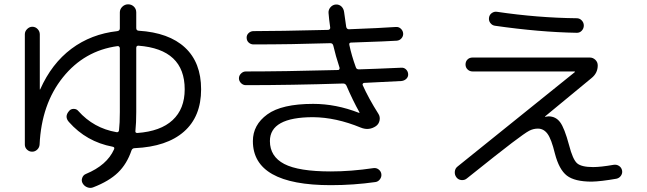

<svg xmlns="http://www.w3.org/2000/svg" viewBox="-20 -823 3040 902"><path d="M847.7 -403.3Q847.7 -591.8 629.9 -608.4Q620.1 -608.4 620.1 -597.7V-296.9Q620.1 -245.1 616.2 -209Q614.3 -198.2 625 -198.2Q734.4 -206.1 791 -258.8Q847.7 -311.5 847.7 -403.3ZM96.7 -143.6V-662.1Q96.7 -675.8 107.4 -686.5Q118.2 -697.3 131.8 -697.3Q146.5 -697.3 156.7 -686.5Q167 -675.8 167 -661.1V-403.3Q167 -402.3 168 -402.3Q168.9 -402.3 168.9 -403.3Q222.7 -524.4 315.4 -593.8Q408.2 -663.1 531.2 -676.8Q543 -678.7 543 -689.5V-764.6Q543 -780.3 554.7 -791.5Q566.4 -802.7 582 -802.7Q597.7 -802.7 608.9 -792Q620.1 -781.2 620.1 -764.6V-691.4Q620.1 -679.7 630.9 -678.7Q773.4 -669.9 849.1 -599.6Q924.8 -529.3 924.8 -403.3Q924.8 -275.4 844.2 -204.6Q763.7 -133.8 613.3 -127Q601.6 -127 597.7 -116.2Q576.2 -52.7 534.2 -12.2Q492.2 28.3 418.9 56.6Q405.3 62.5 390.6 57.1Q376 51.8 368.2 38.1Q361.3 26.4 366.2 12.7Q371.1 -1 383.8 -5.9Q482.4 -46.9 515.6 -121.1Q520.5 -131.8 508.8 -133.8Q385.7 -157.2 303.7 -250Q281.2 -275.4 304.7 -301.8Q312.5 -311.5 326.2 -311.5Q339.8 -311.5 347.7 -301.8Q419.9 -220.7 527.3 -202.1Q537.1 -200.2 539.1 -210.9Q543 -244.1 543 -296.9V-595.7Q543 -600.6 539.6 -604Q536.1 -607.4 532.2 -606.4Q376 -585 275.4 -459.5Q174.8 -334 166 -143.6Q165 -129.9 154.8 -120.1Q144.5 -110.4 130.9 -110.4Q117.2 -110.4 106.9 -120.1Q96.7 -129.9 96.7 -143.6Z M1134.8 -422.9Q1122.1 -422.9 1112.3 -432.6Q1102.5 -442.4 1102.5 -455.1Q1102.5 -467.8 1112.3 -477.5Q1122.1 -487.3 1134.8 -487.3Q1311.5 -487.3 1568.4 -494.1Q1572.3 -494.1 1574.2 -497.6Q1576.2 -501 1575.2 -504.9Q1556.6 -561.5 1545.9 -608.4Q1543 -620.1 1532.2 -620.1Q1348.6 -614.3 1170.9 -614.3Q1158.2 -614.3 1148.4 -623Q1138.7 -631.8 1138.7 -646.5Q1138.7 -659.2 1148.4 -668Q1158.2 -676.8 1170.9 -676.8Q1283.2 -676.8 1521.5 -682.6Q1526.4 -682.6 1529.3 -686.5Q1532.2 -690.4 1531.2 -694.3Q1525.4 -734.4 1523.4 -762.7Q1522.5 -777.3 1532.7 -789.1Q1543 -800.8 1557.6 -801.8Q1573.2 -802.7 1584 -792.5Q1594.7 -782.2 1596.7 -765.6L1606.4 -697.3Q1608.4 -686.5 1618.2 -685.5Q1772.5 -691.4 1839.8 -696.3Q1853.5 -697.3 1863.3 -688Q1873 -678.7 1874 -666Q1875 -653.3 1866.2 -643.1Q1857.4 -632.8 1843.8 -631.8Q1811.5 -629.9 1775.9 -628.4Q1740.2 -627 1697.3 -625.5Q1654.3 -624 1629.9 -623Q1619.1 -623 1621.1 -612.3Q1631.8 -561.5 1651.4 -507.8Q1654.3 -497.1 1666 -497.1Q1733.4 -499 1865.2 -504.9Q1877.9 -505.9 1887.2 -497.1Q1896.5 -488.3 1897.5 -475.1Q1898.4 -461.9 1888.7 -452.6Q1878.9 -443.4 1865.2 -442.4Q1749 -436.5 1691.4 -433.6Q1687.5 -433.6 1685.1 -430.7Q1682.6 -427.7 1683.6 -423.8Q1711.9 -360.4 1757.8 -288.1Q1766.6 -274.4 1763.2 -257.3Q1759.8 -240.2 1746.1 -230.5Q1712.9 -208 1674.8 -223.6Q1558.6 -271.5 1451.2 -272.5Q1248 -272.5 1248 -160.2Q1248 -87.9 1315.4 -52.7Q1382.8 -17.6 1534.2 -17.6Q1628.9 -17.6 1734.4 -33.2Q1748 -35.2 1758.8 -26.9Q1769.5 -18.6 1771.5 -5.9Q1773.4 7.8 1765.1 19Q1756.8 30.3 1744.1 32.2Q1640.6 46.9 1534.2 46.9Q1168 46.9 1168 -160.2Q1168 -236.3 1235.8 -285.6Q1303.7 -335 1451.2 -335Q1558.6 -335 1666 -293H1668.9V-294.9Q1637.7 -350.6 1607.4 -420.9Q1602.5 -430.7 1591.8 -430.7Q1345.7 -422.9 1134.8 -422.9Z M2172.9 15.6Q2162.1 24.4 2147.5 22.9Q2132.8 21.5 2124 9.8Q2115.2 -2 2116.7 -17.1Q2118.2 -32.2 2129.9 -41L2680.7 -484.4V-486.3Q2680.7 -487.3 2678.7 -487.3H2200.2Q2186.5 -487.3 2176.8 -496.6Q2167 -505.9 2167 -520Q2167 -534.2 2176.3 -543.5Q2185.5 -552.7 2200.2 -552.7H2751Q2765.6 -552.7 2776.9 -542Q2788.1 -531.2 2788.1 -515.6Q2788.1 -479.5 2758.8 -456.1L2541 -276.4L2540 -274.4H2542Q2551.8 -276.4 2556.6 -276.4Q2590.8 -276.4 2611.3 -249Q2631.8 -221.7 2653.3 -141.6Q2670.9 -73.2 2691.4 -55.7Q2711.9 -38.1 2766.6 -38.1Q2801.8 -38.1 2863.3 -48.8Q2877 -50.8 2888.2 -43.5Q2899.4 -36.1 2902.3 -22.9Q2905.3 -9.8 2897.5 2Q2889.6 13.7 2876 16.6Q2803.7 29.3 2759.8 30.3Q2679.7 30.3 2643.1 2Q2606.4 -26.4 2586.9 -101.6Q2570.3 -169.9 2552.2 -194.3Q2534.2 -218.8 2506.8 -218.8Q2485.4 -218.8 2465.8 -208.5Q2446.3 -198.2 2385.3 -151.9Q2324.2 -105.5 2172.9 15.6ZM2314.5 -767.6Q2505.9 -739.3 2689.5 -737.3Q2703.1 -737.3 2712.9 -727.1Q2722.7 -716.8 2722.7 -703.1Q2722.7 -689.5 2713.4 -679.2Q2704.1 -668.9 2690.4 -668.9Q2514.6 -671.9 2304.7 -702.1Q2292 -704.1 2283.7 -714.8Q2275.4 -725.6 2277.3 -739.7Q2279.3 -753.9 2290.5 -761.7Q2301.8 -769.5 2314.5 -767.6Z"/></svg>

Font: Rounded-X Mgen+ 1m regular
Style: Regular
Weight: 400
Designer: [Source Han Sans]
Ryoko NISHIZUKA  (kana & ideographs); Paul D. Hunt (Latin, Greek & Cyrillic); Wenlong ZHANG  (bopomofo
Version: Version 1.059.20150602